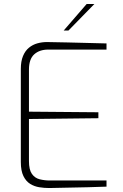

<svg xmlns="http://www.w3.org/2000/svg" viewBox="-20 -945 621 968"><path d="M228 3Q203 3 178 -1Q153 -5 132 -18Q111 -31 98 -57.5Q85 -84 85 -128V-598Q85 -636 96 -662.5Q107 -689 126 -704.5Q145 -720 168.5 -726.5Q192 -733 217 -733Q270 -732 320.5 -731Q371 -730 420 -728.5Q469 -727 517 -726V-695H223Q179 -695 152.5 -671Q126 -647 126 -594V-382L476 -379V-349L126 -345V-133Q126 -89 141 -68Q156 -47 180.5 -41Q205 -35 231 -35H517V-4Q470 -2 421.5 -1Q373 0 324.5 1Q276 2 228 3ZM301 -791 417 -925H456L325 -791Z"/></svg>

Font: Exo Thin ExtraLight
Style: Regular
Weight: 250
Version: Version 2.000